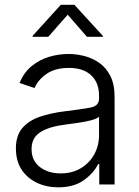

<svg xmlns="http://www.w3.org/2000/svg" viewBox="-20 -782 589 814"><path d="M227.1 12.2Q177.2 12.2 136.5 -7.1Q95.7 -26.4 71.5 -63Q47.4 -99.6 47.4 -152.8Q47.4 -206.5 74.2 -238.5Q101.1 -270.5 148.4 -286.9Q195.8 -303.2 257.3 -310.5Q325.2 -318.8 362.5 -325.7Q399.9 -332.5 399.9 -363.8V-376.5Q399.9 -431.2 366.7 -462.6Q333.5 -494.1 272 -494.1Q213.4 -494.1 177 -468.5Q140.6 -442.9 126.5 -408.7L63 -430.2Q81.1 -474.6 113.8 -501.5Q146.5 -528.3 187.3 -540.8Q228 -553.2 270.5 -553.2Q302.7 -553.2 336.9 -544.7Q371.1 -536.1 400.4 -515.9Q429.7 -495.6 447.8 -460.2Q465.8 -424.8 465.8 -370.6V0H400.9V-86.4H396Q377.9 -48.8 335.7 -18.3Q293.5 12.2 227.1 12.2ZM236.8 -46.9Q286.6 -46.9 323.2 -69.1Q359.9 -91.3 379.9 -128.2Q399.9 -165 399.9 -209.5V-287.1Q390.6 -278.3 364.7 -271.7Q338.9 -265.1 309.1 -261Q279.3 -256.8 257.8 -253.9Q189 -245.6 151.4 -221.9Q113.8 -198.2 113.8 -149.9Q113.8 -101.1 148.9 -74Q184.1 -46.9 236.8 -46.9ZM184.6 -626H118.2V-629.9L237.8 -761.7H295.4L416 -629.9V-626H348.6L267.1 -719.7Z"/></svg>

Font: Inter Light
Style: Regular
Weight: 300
Designer: Rasmus Andersson
Foundry: rsms
Version: Version 4.000;git-a52131595